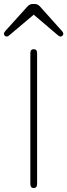

<svg xmlns="http://www.w3.org/2000/svg" viewBox="-62 -948 340 968"><path d="M108 0Q91 0 91 -20V-680Q91 -700 108 -700Q125 -700 125 -680V-20Q125 0 108 0ZM78 -917Q89 -928 103 -928H113Q127 -928 138 -917L250 -792Q263 -778 253 -768Q243 -758 229 -771L108 -874L-14 -771Q-28 -758 -38 -768Q-48 -778 -35 -792Z"/></svg>

Font: Zen Maru Gothic Light
Style: Regular
Weight: 300
Designer: Yoshimichi Ohira
Foundry: Positype
Version: Version 1.001